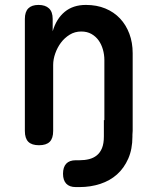

<svg xmlns="http://www.w3.org/2000/svg" viewBox="-20 -580 640 780"><path d="M236 126Q236 99 249 85Q262 71 288 71H303Q324 71 342 66.5Q360 62 373.5 51Q387 40 394.5 21.5Q402 3 402 -26V-92H404V-336Q404 -358 398 -379Q392 -400 380.5 -416Q369 -432 351.5 -442Q334 -452 310 -452Q284 -452 263 -439Q242 -426 227.5 -406.5Q213 -387 204.5 -363Q196 -339 196 -316V-48Q196 -18 182 -4Q168 10 138.5 10Q109 10 95 -4Q81 -18 81 -48V-503Q81 -532 95 -546Q109 -560 136.5 -560Q164 -560 179 -546Q194 -532 194 -503V-453Q209 -504 243 -532Q277 -560 329 -560Q373 -560 408 -545.5Q443 -531 467.5 -505Q492 -479 505.5 -443Q519 -407 519 -364V-48Q519 -39 518 -32V-25Q518 26 501 64.5Q484 103 455.5 128.5Q427 154 387.5 167Q348 180 303 180H288Q262 180 249 166Q236 152 236 126Z"/></svg>

Font: Maple Mono SemiBold
Style: Regular
Weight: 600
Monospace: yes
Designer: subframe7536
Version: Version 7.000